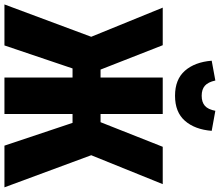

<svg xmlns="http://www.w3.org/2000/svg" viewBox="-92 -884 966 843"><g transform="rotate(90 390.5 -463.0)"><path d="M778 -695 651 -381 792 0H609L509 -299H470V0H310V-299H270L169 0H-11L131 -381L3 -695H168L275 -422H310V-695H470V-422H506L614 -695ZM236 -910 323 -926Q330 -894 346 -880Q362 -866 390 -866Q418 -866 434 -880Q450 -894 456 -926L544 -910Q538 -836 500 -792.5Q462 -749 390 -749Q318 -749 280 -792.5Q242 -836 236 -910Z"/></g></svg>

Font: Fira Sans Extra Condensed ExtraBold
Style: Regular
Weight: 800
Width: 1
Designer: Carrois Corporate & Edenspiekermann AG
Foundry: Carrois Corporate GbR & Edenspiekermann AG
Version: Version 4.203